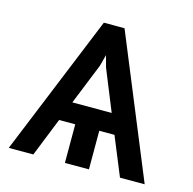

<svg xmlns="http://www.w3.org/2000/svg" viewBox="-84 -613 701 697"><g transform="rotate(15 267.0 -264.0)"><path d="M365.7 -145H308.6V0H218.3V-145H157.7L99.6 0H7.3L223.1 -528.3H300.8L518.1 0H425.3ZM187.5 -219.2H335.4L272.9 -373L261.2 -416.5L249.5 -373Z"/></g></svg>

Font: Roboto-o
Style: o-Regular
Weight: 400
Designer: Google
Version: Version 2.134; 2016; ttfautohint (v1.6)